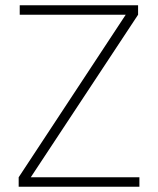

<svg xmlns="http://www.w3.org/2000/svg" viewBox="-20 -710 600 730"><path d="M510 -36V0H51V-36L458 -654H55V-690H505V-654L97 -36Z"/></svg>

Font: Exo 2.0 Extra Light
Style: Regular
Weight: 250
Designer: Natanael Gama
Version: Version 1.001;PS 001.001;hotconv 1.0.70;makeotf.lib2.5.58329